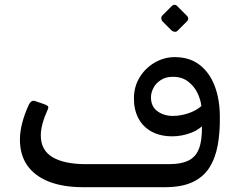

<svg xmlns="http://www.w3.org/2000/svg" viewBox="-20 -778 967 800"><path d="M327 2Q242 2 183 -21.5Q124 -45 93.5 -89Q63 -133 63 -196Q63 -229 72.5 -265.5Q82 -302 98 -337Q110 -365 129 -356L164 -344Q172 -341 178 -337Q184 -333 179 -322Q150 -258 150 -214Q150 -152 199 -123Q248 -94 339 -94H465V2ZM461 2Q446 2 441.5 -3.5Q437 -9 437 -16Q437 -23 437 -28V-69Q437 -85 441 -89.5Q445 -94 461 -94H684Q740 -94 771.5 -112.5Q803 -131 814 -174Q825 -217 820 -293L840 -272Q816 -240 777 -225Q738 -210 698 -210Q648 -210 612 -229.5Q576 -249 557 -284.5Q538 -320 538 -367Q538 -417 562 -456Q586 -495 625 -517.5Q664 -540 708 -540Q770 -540 811.5 -508Q853 -476 874.5 -420Q896 -364 896 -291Q897 -226 887 -172Q877 -118 852 -79Q827 -40 782 -19Q737 2 666 2ZM700 -295Q731 -295 763.5 -305.5Q796 -316 819 -336Q816 -363 802.5 -391Q789 -419 763.5 -438.5Q738 -458 700 -458Q671 -458 650 -444.5Q629 -431 619 -411Q609 -391 609 -373Q609 -334 636 -314.5Q663 -295 700 -295ZM720 -650Q715 -645 708 -645.5Q701 -646 695 -651L657 -689Q652 -695 652 -702Q652 -709 657 -714L695 -752Q701 -758 707.5 -758Q714 -758 719 -752L757 -714Q771 -701 758 -688Z"/></svg>

Font: Rubik
Style: Italic
Weight: 400
Italic angle: -12°
Designer: Hubert and Fischer
Foundry: Hubert and Fischer
Version: Version 2.300;gftools[0.9.30]